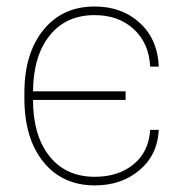

<svg xmlns="http://www.w3.org/2000/svg" viewBox="-20 -558 572 588"><path d="M270.5 -16.6Q342.3 -16.6 388.9 -54.7Q435.5 -92.8 439.9 -160.2H466.3Q462.4 -83.5 407.2 -36.9Q352.1 9.8 270.5 9.8Q171.4 9.8 113 -62Q54.7 -133.8 54.7 -256.8V-274.4Q54.7 -394.5 113 -466.3Q171.4 -538.1 269.5 -538.1Q353.5 -538.1 408.2 -487.8Q462.9 -437.5 466.3 -354H439.9Q436.5 -425.3 389.9 -468.5Q343.3 -511.7 269.5 -511.7Q182.1 -511.7 132.1 -449.2Q82 -386.7 81.1 -278.3H364.7V-252H81.1Q81.1 -143.6 131.1 -80.1Q181.2 -16.6 270.5 -16.6Z"/></svg>

Font: Roboto Thin
Style: Regular
Weight: 250
Designer: Google
Version: Version 2.134; 2016